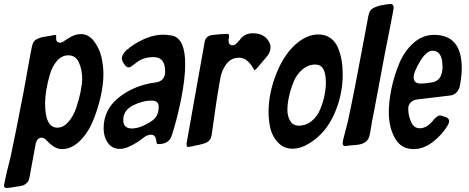

<svg xmlns="http://www.w3.org/2000/svg" viewBox="-84 -736 2339 958"><path d="M196 -562V-544Q196 -523 217 -523Q221 -523 227 -526Q231 -527 237 -532Q240 -534 247 -538.5Q254 -543 259 -546Q290 -566 319 -566Q358 -566 385 -530.5Q412 -495 422 -451.5Q432 -408 432 -364Q432 -316 418.5 -255Q405 -194 380.5 -134Q356 -74 314.5 -33Q273 8 225 8Q196 8 166 -18Q162 -21 153.5 -30.5Q145 -40 138.5 -44.5Q132 -49 123 -49Q102 -49 94 -19L63 150Q60 168 49.5 177.5Q39 187 28 190Q17 193 -6 196L-30 200Q-44 202 -51 202Q-64 202 -64 190Q-64 186 -50 122Q-36 68 -31 46Q-10 -51 34 -279Q41 -317 54.5 -393Q68 -469 76 -507Q81 -528 93 -536.5Q105 -545 129 -551Q137 -553 140 -553L148 -554Q150 -555 153.5 -555.5Q157 -556 159 -556Q174 -558 178 -560Q194 -562 196 -562ZM202 -99Q232 -99 257 -127.5Q282 -156 296 -197Q310 -238 318 -277.5Q326 -317 326 -344Q326 -387 310 -423.5Q294 -460 257 -460Q225 -460 201 -433Q177 -406 165 -365Q153 -324 147 -287Q141 -250 141 -221Q141 -99 202 -99Z M514 7Q476 7 454.5 -23Q433 -53 433 -95Q433 -184 500 -242Q567 -300 663 -320Q673 -322 677 -322L700 -326Q740 -335 740 -380Q740 -451 682 -451Q631 -451 597 -424Q583 -414 573 -406Q566 -400 557 -400Q546 -400 536 -416Q524 -432 524 -445Q524 -456 533 -469.5Q542 -483 552 -490L557 -493L564 -500Q653 -563 730 -563Q749 -563 777 -558Q840 -542 840 -416Q840 -343 819.5 -240.5Q799 -138 772 -57Q758 -17 706 -17Q702 -17 700.5 -18Q699 -19 698 -21.5Q697 -24 697 -25V-27L696 -31V-33Q695 -34 695 -36V-39Q695 -41 694 -42Q692 -50 690 -53Q684 -64 668 -64Q661 -64 652 -60.5Q643 -57 637.5 -53Q632 -49 620 -40Q608 -31 602 -27Q548 7 514 7ZM531 -137Q531 -95 574 -95Q616 -95 671 -131Q708 -154 708 -203Q708 -234 674 -234Q626 -234 578.5 -209.5Q531 -185 531 -137Z M1186 -386Q1185 -387 1183 -389L1182 -391Q1151 -448 1109 -448Q1069 -448 1045.5 -416.5Q1022 -385 1015 -344Q996 -239 972 -62Q968 -35 945 -24Q929 -18 920 -16L903 -12Q898 -12 892 -10L872 -5Q856 -3 854 -3Q847 -3 847 -14V-21L937 -526Q942 -556 973 -561L1011 -565Q1037 -567 1050 -567Q1059 -567 1059 -556Q1059 -548 1058 -545L1056 -538Q1056 -510 1076 -510Q1085 -510 1089 -514L1099 -522Q1104 -527 1106 -530L1111 -535Q1134 -570 1177 -570Q1243 -570 1264 -515Q1266 -505 1266 -501Q1266 -475 1246 -452L1200 -398Q1197 -394 1190 -388L1188 -387L1187 -386Z M1376 6Q1333 6 1304.5 -23.5Q1276 -53 1266 -92Q1256 -131 1256 -178Q1256 -272 1296 -371.5Q1336 -471 1403 -525Q1453 -564 1504 -564Q1540 -564 1565 -546Q1590 -528 1602.5 -497.5Q1615 -467 1620.5 -434.5Q1626 -402 1626 -364Q1626 -262 1584 -167.5Q1542 -73 1463 -23Q1417 6 1376 6ZM1407 -109Q1443 -109 1471 -132Q1499 -155 1513.5 -190Q1528 -225 1535 -259.5Q1542 -294 1542 -324Q1542 -414 1490 -414Q1454 -414 1425 -389.5Q1396 -365 1381 -328Q1366 -291 1358 -254.5Q1350 -218 1350 -187Q1350 -156 1364 -132.5Q1378 -109 1407 -109Z M1637 -73Q1640 -82 1652 -131Q1687 -294 1738 -571Q1741 -586 1745 -609L1747 -619Q1751 -642 1754 -657Q1759 -681 1770 -690Q1781 -699 1806 -707Q1849 -716 1865 -716Q1880 -716 1880 -698Q1880 -690 1879 -688Q1871 -643 1836 -467Q1826 -414 1806.5 -309.5Q1787 -205 1777 -153Q1773 -138 1768.5 -107.5Q1764 -77 1760 -61Q1752 -18 1695 -13Q1671 -11 1660 -10L1639 -7Q1626 -7 1626 -21Q1626 -35 1637 -73Z M1980 8Q1917 8 1886.5 -46.5Q1856 -101 1856 -175Q1856 -230 1869 -293Q1882 -356 1907.5 -418Q1933 -480 1978.5 -521Q2024 -562 2082 -562Q2220 -562 2220 -396Q2220 -368 2216 -343Q2213 -317 2209 -301.5Q2205 -286 2192.5 -273.5Q2180 -261 2159 -259L1999 -240Q1980 -238 1966.5 -226Q1953 -214 1953 -194Q1953 -162 1964 -136Q1978 -96 2010 -96Q2050 -96 2084 -144H2085L2091 -150Q2092 -150 2092 -151H2093Q2103 -160 2111 -160Q2116 -160 2118 -159L2127 -156Q2129 -156 2133 -154Q2141 -152 2146 -149Q2157 -143 2157 -131Q2157 -126 2152 -114Q2123 -64 2076 -28Q2029 8 1980 8ZM1980 -350Q1980 -319 2016 -319Q2026 -319 2044 -321L2072 -325Q2124 -334 2124 -403Q2124 -483 2074 -483Q2044 -483 2012 -430Q1980 -377 1980 -350Z"/></svg>

Font: Bangerz Fix
Style: Regular
Weight: 400
Designer: vernon adams
Foundry: Vernon Adams
Version: Version 2.10;December 28, 2023;FontCreator 13.0.0.2683 64-bi